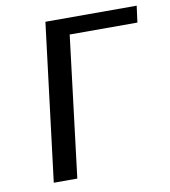

<svg xmlns="http://www.w3.org/2000/svg" viewBox="-75 -714 691 779"><g transform="rotate(-10 270.0 -324.5)"><path d="M531 -581 540 -649H164L84 0H181L252 -581Z"/></g></svg>

Font: Gamestation Text
Style: Italic
Weight: 400
Designer: Jonas Hecksher
Foundry: Jonas Hecksher, Playtypeª, e-types AS
Version: Version 1.003